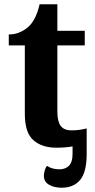

<svg xmlns="http://www.w3.org/2000/svg" viewBox="-20 -680 445 897"><path d="M243 10Q176 10 136 -25Q96 -60 96 -148V-468H21V-519Q53 -519 78.5 -532Q104 -545 119 -561Q150 -594 165 -660H248V-536H376V-468H248V-158Q248 -113 263.5 -92Q279 -71 314 -71Q334 -71 351.5 -73.5Q369 -76 385 -80V39Q385 124 354.5 160.5Q324 197 268 197Q233 197 209 183Q185 169 185 142Q185 130 189 116Q193 102 200 95Q223 111 258 111Q286 111 302.5 94Q319 77 319 39V4Q303 7 284 8.5Q265 10 243 10Z"/></svg>

Font: NotoSerif-Bold
Style: Regular
Weight: 700
Designer: Monotype Design Team
Foundry: Monotype Imaging Inc.
Version: Version 2.007; ttfautohint (v1.8) -l 8 -r 50 -G 200 -x 14 -D